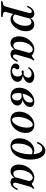

<svg xmlns="http://www.w3.org/2000/svg" viewBox="1254 -1994 857 3542"><g transform="rotate(90 1682.0 -222.5)"><path d="M-69.4 186.3 -61.3 157.3Q-32.3 155.6 -13.7 150Q4.8 144.4 15.7 131.5Q26.6 118.5 32.3 96.8L146 -309.7Q155.6 -344.4 148.8 -362.5Q141.9 -380.6 121 -380.6Q103.2 -380.6 87.5 -367.3Q71.8 -354 57.3 -325.8L41.9 -297.6H12.9L30.6 -331.5Q46.8 -361.3 65.3 -382.7Q83.9 -404 107.3 -415.7Q130.6 -427.4 158.9 -427.4Q213.7 -427.4 235.1 -390.3Q256.5 -353.2 238.7 -288.7L132.3 91.1Q125.8 113.7 132.7 127.8Q139.5 141.9 162.1 148.8Q184.7 155.6 225 157.3L216.9 186.3Q201.6 185.5 177.4 185.1Q153.2 184.7 125.4 183.9Q97.6 183.1 69.4 183.1Q28.2 183.1 -9.7 184.3Q-47.6 185.5 -69.4 186.3ZM265.3 11.3Q229.8 11.3 203.2 -5.6Q176.6 -22.6 165.3 -51.6L174.2 -75Q185.5 -55.6 203.6 -44.4Q221.8 -33.1 243.5 -33.1Q271.8 -33.1 297.6 -51.6Q323.4 -70.2 343.1 -102.4Q362.9 -134.7 374.6 -176.2Q386.3 -217.7 386.3 -262.9Q386.3 -316.9 368.5 -345.6Q350.8 -374.2 316.9 -374.2Q293.5 -374.2 273.4 -359.7Q253.2 -345.2 237.1 -317.7L233.9 -333.1Q255.6 -379.8 288.3 -403.6Q321 -427.4 362.9 -427.4Q420.2 -427.4 453.2 -385.5Q486.3 -343.5 486.3 -271.8Q486.3 -216.9 468.1 -166.1Q450 -115.3 418.5 -75.4Q387.1 -35.5 347.6 -12.1Q308.1 11.3 265.3 11.3Z M704 11.3Q646.8 11.3 613.7 -30.6Q580.6 -72.6 580.6 -143.5Q580.6 -199.2 600 -250Q619.4 -300.8 652.8 -340.7Q686.3 -380.6 729 -404Q771.8 -427.4 818.5 -427.4Q857.3 -427.4 891.9 -410.1Q926.6 -392.7 954.8 -360.5L887.9 -316.1Q883.9 -355.6 866.5 -377Q849.2 -398.4 823.4 -398.4Q796 -398.4 770.2 -377.8Q744.4 -357.3 724.2 -322.2Q704 -287.1 692.3 -243.1Q680.6 -199.2 680.6 -152.4Q680.6 -98.4 698.4 -69.4Q716.1 -40.3 749.2 -40.3Q772.6 -40.3 792.7 -54.8Q812.9 -69.4 829 -98.4L833.1 -82.3Q811.3 -37.1 778.6 -12.9Q746 11.3 704 11.3ZM907.3 11.3Q853.2 11.3 831.9 -25.8Q810.5 -62.9 828.2 -127.4L893.5 -361.3Q928.2 -372.6 958.1 -389.5Q987.9 -406.5 1012.9 -429.8L1029 -407.3Q1016.9 -396.8 1008.5 -385.9Q1000 -375 994 -361.3Q987.9 -347.6 983.1 -328.2L921 -106.5Q911.3 -72.6 918.1 -54Q925 -35.5 946.8 -35.5Q959.7 -35.5 971 -42.7Q982.3 -50 991.9 -62.1Q1001.6 -74.2 1009.7 -90.3L1025 -118.5H1054L1033.9 -79.8Q1020.2 -53.2 1001.6 -32.3Q983.1 -11.3 960.1 0Q937.1 11.3 907.3 11.3Z M1231.5 11.3Q1187.9 11.3 1154 0Q1120.2 -11.3 1101.2 -32.3Q1082.3 -53.2 1082.3 -81.5Q1082.3 -110.5 1102 -131.5Q1121.8 -152.4 1150.8 -152.4Q1168.5 -152.4 1179 -143.1Q1189.5 -133.9 1189.5 -117.7Q1189.5 -102.4 1183.1 -91.5Q1176.6 -80.6 1170.2 -71Q1163.7 -61.3 1163.7 -50Q1163.7 -33.9 1179.8 -25.4Q1196 -16.9 1222.6 -17.7Q1267.7 -19.4 1294.8 -48Q1321.8 -76.6 1321.8 -122.6Q1321.8 -152.4 1309.7 -173.8Q1297.6 -195.2 1274.2 -203.2Q1262.1 -198.4 1252.4 -196Q1242.7 -193.5 1233.9 -193.5Q1208.9 -193.5 1208.9 -212.1Q1208.9 -233.1 1242.7 -233.1Q1250.8 -233.1 1258.9 -231.9Q1266.9 -230.6 1279.8 -228.2Q1298.4 -235.5 1312.5 -249.2Q1326.6 -262.9 1334.7 -280.6Q1342.7 -298.4 1342.7 -316.1Q1342.7 -345.2 1324.2 -361.3Q1305.6 -377.4 1272.6 -377.4Q1241.9 -377.4 1216.9 -362.5Q1191.9 -347.6 1174.2 -317.7H1146Q1169.4 -369.4 1214.5 -398Q1259.7 -426.6 1318.5 -426.6Q1373.4 -426.6 1406.5 -402.4Q1439.5 -378.2 1439.5 -337.1Q1439.5 -297.6 1403.2 -264.9Q1366.9 -232.3 1304 -216.9Q1359.7 -209.7 1389.9 -183.9Q1420.2 -158.1 1420.2 -117.7Q1420.2 -80.6 1396 -51.2Q1371.8 -21.8 1329 -5.2Q1286.3 11.3 1231.5 11.3Z M1687.9 11.3Q1612.9 11.3 1570.6 -31.5Q1528.2 -74.2 1528.2 -150Q1528.2 -204.8 1549.2 -254.8Q1570.2 -304.8 1606 -343.5Q1641.9 -382.3 1688.3 -404.8Q1734.7 -427.4 1784.7 -427.4Q1832.3 -427.4 1858.1 -406.9Q1883.9 -386.3 1883.9 -347.6Q1883.9 -303.2 1850 -267.7Q1816.1 -232.3 1757.7 -210.9Q1699.2 -189.5 1625 -188.7L1626.6 -212.9Q1681.5 -213.7 1720.2 -230.2Q1758.9 -246.8 1779.8 -277Q1800.8 -307.3 1800.8 -349.2Q1800.8 -374.2 1792.7 -386.3Q1784.7 -398.4 1767.7 -398.4Q1742.7 -398.4 1718.1 -374.2Q1693.5 -350 1673 -310.1Q1652.4 -270.2 1639.9 -221.8Q1627.4 -173.4 1627.4 -125.8Q1627.4 -74.2 1644.8 -45.6Q1662.1 -16.9 1692.7 -16.9Q1712.9 -16.9 1729 -29Q1745.2 -41.1 1754.4 -62.5Q1763.7 -83.9 1763.7 -109.7Q1763.7 -148.4 1741.5 -171.4Q1719.4 -194.4 1679 -196.8L1684.7 -208.9Q1738.7 -214.5 1777.4 -204.8Q1816.1 -195.2 1836.7 -173Q1857.3 -150.8 1857.3 -116.9Q1857.3 -81.5 1834.7 -52Q1812.1 -22.6 1773.8 -5.6Q1735.5 11.3 1687.9 11.3Z M2116.9 11.3Q2047.6 11.3 2008.9 -31.5Q1970.2 -74.2 1970.2 -150Q1970.2 -206.5 1989.5 -256.5Q2008.9 -306.5 2043.1 -344.8Q2077.4 -383.1 2121.8 -405.2Q2166.1 -427.4 2215.3 -427.4Q2285.5 -427.4 2324.2 -384.7Q2362.9 -341.9 2362.9 -265.3Q2362.9 -209.7 2343.5 -159.7Q2324.2 -109.7 2289.9 -71.4Q2255.6 -33.1 2210.9 -10.9Q2166.1 11.3 2116.9 11.3ZM2122.6 -17.7Q2143.5 -17.7 2164.1 -33.5Q2184.7 -49.2 2202.8 -76.2Q2221 -103.2 2235.1 -138.3Q2249.2 -173.4 2256.9 -213.3Q2264.5 -253.2 2264.5 -293.5Q2264.5 -345.2 2250.8 -371.8Q2237.1 -398.4 2211.3 -398.4Q2189.5 -398.4 2169 -382.7Q2148.4 -366.9 2130.2 -339.9Q2112.1 -312.9 2098 -277.4Q2083.9 -241.9 2075.8 -202.4Q2067.7 -162.9 2067.7 -121.8Q2067.7 -70.2 2081.9 -44Q2096 -17.7 2122.6 -17.7Z M2604.8 11.3Q2537.1 11.3 2499.2 -31.9Q2461.3 -75 2461.3 -153.2Q2461.3 -208.1 2479.4 -257.7Q2497.6 -307.3 2529 -345.6Q2560.5 -383.9 2601.6 -405.6Q2642.7 -427.4 2688.7 -427.4Q2733.1 -427.4 2760.5 -404V-377.4Q2751.6 -385.5 2737.5 -389.9Q2723.4 -394.4 2708.1 -394.4Q2676.6 -394.4 2649.6 -374.2Q2622.6 -354 2602 -317.3Q2581.5 -280.6 2570.2 -231.9Q2558.9 -183.1 2558.9 -126.6Q2558.9 -71 2572.2 -44.4Q2585.5 -17.7 2612.9 -17.7Q2641.9 -17.7 2667.7 -45.2Q2693.5 -72.6 2713.3 -120.6Q2733.1 -168.5 2744.8 -229.8Q2756.5 -291.1 2756.5 -358.9Q2756.5 -426.6 2744.8 -475Q2733.1 -523.4 2710.5 -548.8Q2687.9 -574.2 2657.3 -574.2Q2625.8 -574.2 2599.2 -549.6Q2572.6 -525 2554.8 -479.8H2526.6Q2548.4 -547.6 2594.4 -589.1Q2640.3 -630.6 2691.9 -630.6Q2741.1 -630.6 2777.4 -596Q2813.7 -561.3 2834.3 -499.2Q2854.8 -437.1 2854.8 -355.6Q2854.8 -276.6 2836.3 -209.7Q2817.7 -142.7 2784.3 -93.1Q2750.8 -43.5 2704.8 -16.1Q2658.9 11.3 2604.8 11.3Z M3069.4 11.3Q3012.1 11.3 2979 -30.6Q2946 -72.6 2946 -143.5Q2946 -199.2 2965.3 -250Q2984.7 -300.8 3018.1 -340.7Q3051.6 -380.6 3094.4 -404Q3137.1 -427.4 3183.9 -427.4Q3222.6 -427.4 3257.3 -410.1Q3291.9 -392.7 3320.2 -360.5L3253.2 -316.1Q3249.2 -355.6 3231.9 -377Q3214.5 -398.4 3188.7 -398.4Q3161.3 -398.4 3135.5 -377.8Q3109.7 -357.3 3089.5 -322.2Q3069.4 -287.1 3057.7 -243.1Q3046 -199.2 3046 -152.4Q3046 -98.4 3063.7 -69.4Q3081.5 -40.3 3114.5 -40.3Q3137.9 -40.3 3158.1 -54.8Q3178.2 -69.4 3194.4 -98.4L3198.4 -82.3Q3176.6 -37.1 3144 -12.9Q3111.3 11.3 3069.4 11.3ZM3272.6 11.3Q3218.5 11.3 3197.2 -25.8Q3175.8 -62.9 3193.5 -127.4L3258.9 -361.3Q3293.5 -372.6 3323.4 -389.5Q3353.2 -406.5 3378.2 -429.8L3394.4 -407.3Q3382.3 -396.8 3373.8 -385.9Q3365.3 -375 3359.3 -361.3Q3353.2 -347.6 3348.4 -328.2L3286.3 -106.5Q3276.6 -72.6 3283.5 -54Q3290.3 -35.5 3312.1 -35.5Q3325 -35.5 3336.3 -42.7Q3347.6 -50 3357.3 -62.1Q3366.9 -74.2 3375 -90.3L3390.3 -118.5H3419.4L3399.2 -79.8Q3385.5 -53.2 3366.9 -32.3Q3348.4 -11.3 3325.4 0Q3302.4 11.3 3272.6 11.3Z"/></g></svg>

Font: Playfair 5pt SemiExpanded Light SemiBold
Style: Italic
Weight: 600
Italic angle: -15.6°
Version: Version 2.001;gftools[0.9.30]